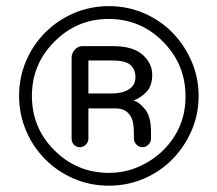

<svg xmlns="http://www.w3.org/2000/svg" viewBox="-20 -586 694 614"><path d="M328.1 -566.4Q387.7 -566.4 439.9 -543.9Q492.2 -521.5 530.8 -482.4Q569.3 -443.4 592.3 -390.6Q615.2 -337.9 615.2 -279.3Q615.2 -219.7 592.3 -167.5Q569.3 -115.2 530.8 -76.2Q492.2 -37.1 439.9 -14.6Q387.7 7.8 328.1 7.8Q268.6 7.8 216.3 -14.6Q164.1 -37.1 125 -76.2Q85.9 -115.2 63.5 -168Q41 -220.7 41 -279.3Q41 -338.9 63.5 -391.1Q85.9 -443.4 125 -482.4Q164.1 -521.5 216.3 -543.9Q268.6 -566.4 328.1 -566.4ZM328.1 -33.2Q378.9 -33.2 423.3 -52.7Q467.8 -72.3 502 -105.5Q574.2 -177.7 573.2 -279.3Q573.2 -379.9 501.5 -452.6Q429.7 -525.4 327.1 -525.4Q226.6 -525.4 154.3 -453.1Q82 -380.9 82 -279.3Q82 -176.8 154.3 -105Q226.6 -33.2 328.1 -33.2ZM407.2 -264.6Q426.8 -258.8 444.8 -235.4Q462.9 -211.9 462.9 -165V-142.6Q462.9 -131.8 454.6 -123.5Q446.3 -115.2 435.5 -115.2Q424.8 -115.2 416.5 -123.5Q408.2 -131.8 408.2 -142.6V-158.2Q408.2 -192.4 401.4 -207Q387.7 -239.3 349.6 -239.3H262.7V-142.6Q262.7 -131.8 254.4 -123.5Q246.1 -115.2 235.4 -115.2Q224.6 -115.2 216.8 -123Q209 -130.9 209 -142.6V-401.4Q209 -416 219.2 -427.2Q229.5 -438.5 244.1 -438.5H340.8Q406.2 -438.5 436.5 -410.6Q466.8 -382.8 466.8 -347.2Q466.8 -311.5 448.7 -292.5Q430.7 -273.4 407.2 -264.6ZM337.9 -287.1Q371.1 -287.1 392.1 -300.3Q413.1 -313.5 413.1 -338.9Q413.1 -364.3 397 -378.4Q380.9 -392.6 336.9 -392.6H262.7V-287.1Z"/></svg>

Font: NTR
Style: Regular
Weight: 400
Designer: Purushoth Kumar Guthula
Foundry: Silicon Andhra, USA.
Version: Version 1.0.5; ttfautohint (v1.2.25-373a) -l 7 -r 28 -G 50 -